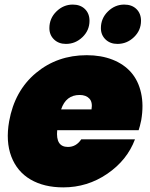

<svg xmlns="http://www.w3.org/2000/svg" viewBox="-20 -812 656 839"><path d="M328.1 -397Q268.1 -397 247.1 -334H379.9Q385.3 -365.7 370.4 -381.3Q355.5 -397 328.1 -397ZM569.8 -203.1Q535.6 -111.8 448.7 -52.5Q361.8 6.8 256.8 6.8Q172.4 6.8 113.5 -27.6Q54.7 -62 29.5 -127.9Q4.4 -193.8 20 -282.2Q43.9 -415.5 137.2 -493.2Q230.5 -570.8 358.9 -570.8Q421.9 -570.8 471.7 -551.3Q521.5 -531.7 553 -495.6Q584.5 -459.5 596.4 -406Q608.4 -352.5 597.2 -287.1Q591.3 -258.8 585.9 -243.2H230Q222.7 -169.9 276.9 -169.9Q313 -169.9 335 -203.1ZM268.1 -620.1Q236.3 -620.1 216.1 -639.6Q195.8 -659.2 195.8 -689Q195.8 -731.9 226.6 -762Q257.3 -792 297.9 -792Q331.1 -792 351.1 -772.5Q371.1 -752.9 371.1 -721.2Q371.1 -679.2 340.3 -649.7Q309.6 -620.1 268.1 -620.1ZM493.2 -620.1Q461.4 -620.1 441.2 -639.6Q420.9 -659.2 420.9 -689Q420.9 -731.9 451.7 -762Q482.4 -792 522.9 -792Q556.2 -792 576.2 -772.5Q596.2 -752.9 596.2 -721.2Q596.2 -679.2 565.4 -649.7Q534.7 -620.1 493.2 -620.1Z"/></svg>

Font: SVN-Poppins Black
Style: Italic
Weight: 900
Italic angle: -10°
Designer: Ninad Kale (Devanagari), Jonny Pinhorn (Latin)
Foundry: Indian Type Foundry
Version: Version 3.002 2017